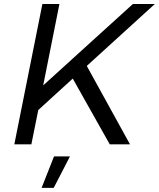

<svg xmlns="http://www.w3.org/2000/svg" viewBox="-20 -720 792 958"><path d="M276.5 -700 195.5 -294 643 -700H752.5L413 -391L628.5 0H527.5L343 -328L171 -171L136.5 0H51.5L191.5 -700ZM187.5 217.5 249.5 60.5H329L248 217.5Z"/></svg>

Font: Argentum Sans Light
Style: Italic
Weight: 300
Italic angle: -11.3°
Designer: Julieta Ulanovsky (font), Owen Earl (portions from Jones font), Cristiano Sobral (main changes and remaster)
Foundry: Julieta Ulanovsky (font), Owen Earl (portions from Jones font), Cristiano Sobral (main changes and remaster)
Version: Version 3.127